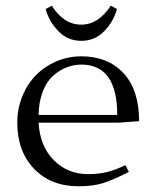

<svg xmlns="http://www.w3.org/2000/svg" viewBox="-20 -651 550 678"><path d="M41 -217.8Q41 -267.6 59.1 -311.5Q77.1 -355.5 107.7 -386.2Q138.2 -417 179.7 -434.6Q221.2 -452.1 267.1 -452.1Q360.8 -452.1 416 -392.8Q471.2 -333.5 471.2 -223.1L397.9 -217.8H116.2Q121.1 -134.8 169.9 -85.4Q218.8 -36.1 291 -36.1Q329.1 -36.1 358.9 -43.7Q388.7 -51.3 422.9 -67.9L435.1 -43.9Q378.9 -15.1 343.3 -4.2Q307.6 6.8 257.8 6.8Q159.2 6.8 100.1 -55.2Q41 -117.2 41 -217.8ZM116.2 -245.1H394Q394 -422.9 267.1 -422.9Q240.7 -422.9 215.8 -413.3Q190.9 -403.8 168.2 -384Q145.5 -364.3 131.3 -328.4Q117.2 -292.5 116.2 -245.1ZM141.1 -619.1 163.1 -630.9Q204.6 -564 267.1 -564Q327.6 -564 371.1 -630.9L393.1 -619.1Q380.9 -574.7 347.9 -540.8Q314.9 -506.8 267.1 -506.8Q219.2 -506.8 186.3 -540.8Q153.3 -574.7 141.1 -619.1Z"/></svg>

Font: Dehuti Alt
Style: Book
Weight: 400
Version: Version 1.2